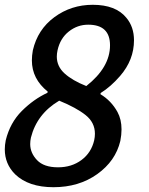

<svg xmlns="http://www.w3.org/2000/svg" viewBox="-32 -768 622 801"><path d="M191 13Q87 13 31 -41Q-12 -84 -12 -145Q-12 -163 -8 -183Q10 -256 59 -305Q108 -354 166 -381L167 -386Q101 -439 101 -516Q101 -536 105 -558Q125 -645 195 -696.5Q265 -748 355 -748Q451 -748 495 -694Q527 -656 527 -600Q527 -518 469 -451Q430 -406 388 -380L387 -375Q432 -348 458 -301Q475 -270 475 -228Q475 -206 470 -180Q450 -96 373.5 -41.5Q297 13 191 13ZM328 -409Q427 -487 427 -579Q427 -665 336 -665Q291 -665 255 -636.5Q219 -608 208 -558Q205 -544 205 -532Q205 -491 237.5 -461.5Q270 -432 328 -409ZM210 -70Q267 -70 308 -100.5Q349 -131 361 -183Q364 -197 364 -210Q364 -257 325 -288Q286 -319 215 -348Q122 -293 97 -194Q94 -180 94 -167Q94 -130 122.5 -100Q151 -70 210 -70Z"/></svg>

Font: l_WÎeÑOS 500W
Style: Regular
Weight: 500
Designer: R?O
Version: Version 2.00 June 21, 2023